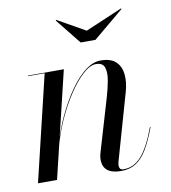

<svg xmlns="http://www.w3.org/2000/svg" viewBox="-78 -741 730 819"><g transform="rotate(-10 287.0 -331.5)"><path d="M381.5 10Q342.5 10 322.8 -5.5Q303 -21 303 -53Q303 -64 305 -72.2Q307 -80.5 309 -87L374.5 -308Q386 -347 392 -381Q398 -415 390.5 -436.5Q383 -458 354 -458Q328 -458 296.5 -429.2Q265 -400.5 233.8 -353Q202.5 -305.5 176.8 -248Q151 -190.5 136.5 -133H135Q143.5 -170 160.8 -215Q178 -260 201.8 -304.5Q225.5 -349 254 -386.5Q282.5 -424 313.5 -446.8Q344.5 -469.5 376.5 -469.5Q420 -469.5 441.8 -448.8Q463.5 -428 467 -394Q470.5 -360 459 -319.5L377 -32.5Q375.5 -28 374.8 -23.2Q374 -18.5 374 -14.5Q374 -6.5 378 -1Q382 4.5 393 4.5Q437.5 4.5 470.2 -32.2Q503 -69 534.5 -153.5L537 -153Q515.5 -95.5 493.8 -59.5Q472 -23.5 445.2 -6.8Q418.5 10 381.5 10ZM22.5 0 132 -457.5H60.5V-460H215.5L105 0ZM306 -560 217.5 -670.5 220 -673 340.5 -605 500 -673 502.5 -670.5 370 -560Z"/></g></svg>

Font: Bodoni Moda 72pt
Style: Italic
Weight: 400
Italic angle: -13°
Designer: Owen Earl
Foundry: indestructible type
Version: Version 2.005